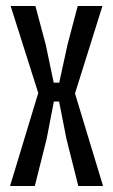

<svg xmlns="http://www.w3.org/2000/svg" viewBox="-20 -620 377 640"><path d="M13.5 0 107.5 -310 15.5 -600H98L132.5 -471L159 -344.5H177.5L205 -471L239 -600H321.5L230 -308.5L323.5 0H241L201.5 -157L177 -281.5H159.5L135.5 -157L96 0Z"/></svg>

Font: Big Shoulders
Style: Regular
Weight: 400
Designer: Patric King
Foundry: XO Type Co
Version: Version 2.002